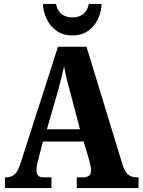

<svg xmlns="http://www.w3.org/2000/svg" viewBox="-20 -950 720 970"><path d="M5 0V-54H13Q36 -54 53 -68Q70 -82 84 -126L273 -714H417L600 -115Q610 -82 627.5 -68Q645 -54 670 -54H680V0H368V-54H401Q417 -54 428.5 -62Q440 -70 440 -89Q440 -101 436.5 -115.5Q433 -130 431 -139L403 -235H197L176 -154Q173 -142 168.5 -123.5Q164 -105 164 -91Q164 -74 172 -64Q180 -54 201 -54H240V0ZM217 -297H384L334 -487Q325 -519 317 -551Q309 -583 304 -615Q297 -583 289 -552Q281 -521 273 -491ZM346 -771Q297 -771 264.5 -795Q232 -819 215 -856Q198 -893 197 -930H263Q270 -894 292 -878Q314 -862 346 -862Q378 -862 399.5 -878Q421 -894 429 -930H493Q493 -893 476 -856Q459 -819 426.5 -795Q394 -771 346 -771Z"/></svg>

Font: Noto Serif Hebrew Condensed ExtraBold
Style: Regular
Weight: 800
Width: 3
Designer: Monotype Design Team
Foundry: Monotype Imaging Inc.
Version: Version 2.004; ttfautohint (v1.8.4.7-5d5b)